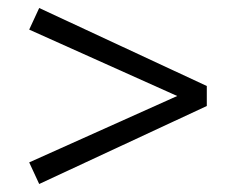

<svg xmlns="http://www.w3.org/2000/svg" viewBox="-20 -470 590 480"><path d="M78 -450 497 -255V-205L78 -10L53 -64L423 -230L53 -396Z"/></svg>

Font: EauTestInfant Medium
Style: Regular
Weight: 500
Designer: Christian Thalmann (Catharsis Fonts)
Version: Version 0.001;PS 000.001;hotconv 1.0.88;makeotf.lib2.5.64775